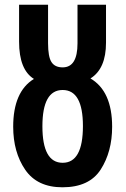

<svg xmlns="http://www.w3.org/2000/svg" viewBox="-20 -785 534 815"><path d="M456 -247Q456 -398 364 -452Q430 -493 430 -604V-765H309V-601Q309 -499 246 -499Q213 -499 198.5 -521.5Q184 -544 184 -602V-765H61V-608Q61 -489 124 -450Q36 -396 36 -247Q36 -139 87 -64.5Q138 10 245 10Q359 10 407.5 -65.5Q456 -141 456 -247ZM160 -249Q160 -403 246 -403Q332 -403 332 -250Q332 -94 246 -94Q160 -94 160 -249Z"/></svg>

Font: Noto Sans UI Condensed
Style: Bold
Weight: 700
Width: 3
Designer: Monotype Design Team
Foundry: Monotype Imaging Inc.
Version: 1.001